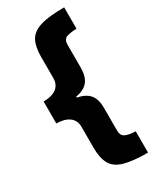

<svg xmlns="http://www.w3.org/2000/svg" viewBox="-224 -788 836 1021"><g transform="rotate(-30 193.5 -278.0)"><path d="M363 168Q272 168 220 153.5Q168 139 146.5 102.5Q125 66 125 0V-127Q125 -168 96 -189Q67 -210 18 -210V-345Q69 -345 97 -366Q125 -387 125 -428V-558Q125 -618 144 -654.5Q163 -691 214.5 -707.5Q266 -724 363 -724V-593Q328 -592 303.5 -584.5Q279 -577 279 -541V-404Q279 -347 255 -318Q231 -289 181 -281V-275Q232 -265 255.5 -237Q279 -209 279 -155V-16Q279 15 300 25.5Q321 36 363 37Z"/></g></svg>

Font: Noto Sans Gujarati UI Condensed Black
Style: Regular
Weight: 900
Width: 3
Designer: Jelle Bosma - Monotype Design Team, Universal Thirst
Foundry: Monotype Imaging Inc.
Version: Version 2.106; ttfautohint (v1.8.4.7-5d5b)